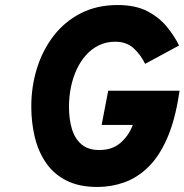

<svg xmlns="http://www.w3.org/2000/svg" viewBox="-20 -732 734 764"><path d="M367.5 12Q295 12 244.5 -13.5Q194 -39 163.2 -83.8Q132.5 -128.5 118.5 -186.2Q104.5 -244 104.5 -308Q104.5 -387.5 127 -460Q149.5 -532.5 193.5 -589.5Q237.5 -646.5 301.5 -679.2Q365.5 -712 448.5 -712Q519 -712 566.5 -687.2Q614 -662.5 644.2 -625.2Q674.5 -588 692.5 -551L557.5 -478Q540.5 -513.5 512 -539.8Q483.5 -566 438.5 -566Q403 -566 374 -552Q345 -538 322.8 -513.2Q300.5 -488.5 285.2 -455.8Q270 -423 262.2 -385Q254.5 -347 254.5 -307Q254.5 -257.5 266.2 -218.8Q278 -180 304.5 -157.5Q331 -135 375.5 -135Q425 -135 457.5 -162Q490 -189 506.5 -230L508.5 -235H384.5L410.5 -371H694.5L692.5 -358Q676 -251 644 -179.2Q612 -107.5 568.5 -65.8Q525 -24 473.8 -6Q422.5 12 367.5 12Z"/></svg>

Font: Overpass Black
Style: Italic
Weight: 900
Italic angle: -10°
Designer: Delve Withrington, Dave Bailey, Thomas Jockin
Foundry: Delve Fonts LLC
Version: Version 4.000